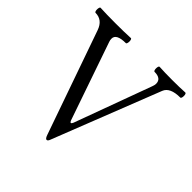

<svg xmlns="http://www.w3.org/2000/svg" viewBox="-175 -823 998 998"><g transform="rotate(45 323.5 -324.0)"><path d="M287.6 -2.9 87.9 -572.3Q68.4 -628.4 16.1 -628.4Q13.2 -628.4 11.2 -633.8Q9.3 -639.2 9.3 -646.5Q9.3 -653.8 11.2 -659.7Q13.2 -665.5 16.1 -665.5Q62.5 -663.1 127.9 -663.1Q193.4 -663.1 239.7 -665.5Q242.7 -665.5 244.6 -660.2Q246.6 -654.8 246.6 -647.5Q246.6 -640.1 244.6 -634.3Q242.7 -628.4 239.7 -628.4Q169.9 -628.4 169.9 -592.3Q169.9 -581.5 173.3 -572.3L321.8 -142.6Q325.7 -132.8 330.1 -132.8Q335 -132.8 339.4 -143.6L495.1 -567.9Q500 -581.5 500 -590.3Q500 -628.4 450.2 -628.4Q446.8 -628.4 444.8 -633.8Q442.9 -639.2 442.9 -646.5Q442.9 -654.3 444.8 -659.9Q446.8 -665.5 450.2 -665.5Q489.7 -663.1 544.9 -663.1Q600.1 -663.1 639.6 -665.5Q643.1 -665.5 645 -660.2Q647 -654.8 647 -647.5Q647 -639.6 645 -634Q643.1 -628.4 639.6 -628.4Q564.5 -628.4 548.3 -586.4L315.9 6.3Q311 18.6 303.2 18.6Q294.9 18.6 287.6 -2.9Z"/></g></svg>

Font: JuniusX
Style: Regular
Weight: 400
Designer: Peter S. Baker
Foundry: Briery Creek Software
Version: Version 1.004